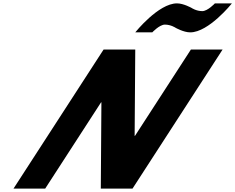

<svg xmlns="http://www.w3.org/2000/svg" viewBox="-20 -1119 1396 1139"><path d="M1021.9 -954C1021.9 -954 1069.4 -927 1108.4 -927C1218.4 -927 1355.8 -1099 1355.8 -1099H1254.8C1254.8 -1099 1212 -1053 1180 -1053C1144 -1053 1116.4 -1072 1116.4 -1072C1116.4 -1072 1068.8 -1099 1029.8 -1099C919.8 -1099 782.4 -927 782.4 -927H883.4C883.4 -927 926.2 -973 958.2 -973C994.2 -973 1021.9 -954 1021.9 -954ZM579.6 -512H581.6L578 0H766L1300.4 -825H1112.4L780.7 -313H778.7L782.4 -825H594.4L60 0H248Z"/></svg>

Font: Hussar
Style: BdWodka
Weight: 700
Foundry: Cannot Into Space Fonts
Version: Version 2.00